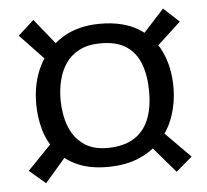

<svg xmlns="http://www.w3.org/2000/svg" viewBox="-44 -596 689 639"><g transform="rotate(-5 300.0 -276.5)"><path d="M293 -40Q235 -40 193.5 -58.5Q152 -77 125.5 -109Q99 -141 87 -182.5Q75 -224 75 -270Q75 -340 102.5 -395.5Q130 -451 182.5 -484Q235 -517 310 -517Q385 -517 435 -487.5Q485 -458 510 -405.5Q535 -353 535 -284Q535 -238 521 -194Q507 -150 477.5 -115.5Q448 -81 402 -60.5Q356 -40 293 -40ZM85 -4 31 -50 119 -141 167 -99ZM133 -400 37 -501 90 -549 168 -452ZM298 -103Q351 -103 385.5 -123.5Q420 -144 436.5 -183Q453 -222 453 -276Q453 -332 438 -371Q423 -410 391 -431Q359 -452 306 -452Q264 -452 235 -437Q206 -422 189 -397Q172 -372 164.5 -341Q157 -310 157 -277Q157 -229 171.5 -189.5Q186 -150 217.5 -126.5Q249 -103 298 -103ZM521 -4 442 -96 480 -146 575 -50ZM482 -415 439 -457 523 -549 575 -501Z"/></g></svg>

Font: Truculenta
Style: Regular
Weight: 400
Designer: Ivan Castro, Eva Sanz & Omnibus-Type Team
Foundry: Omnibus-Type
Version: Version 1.002